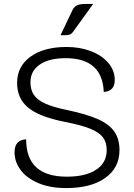

<svg xmlns="http://www.w3.org/2000/svg" viewBox="-20 -948 680 977"><path d="M54 -173Q54 -236 113 -239Q113 -49 320 -49Q416 -49 469.5 -84.5Q523 -120 523 -184Q523 -224 503.5 -249.5Q484 -275 438 -293.5Q392 -312 309 -328Q179 -354 123 -400.5Q67 -447 67 -526Q67 -610 135 -659.5Q203 -709 319 -709Q387 -709 443 -687.5Q499 -666 531.5 -627.5Q564 -589 564 -541Q564 -484 508 -480Q501 -652 314 -652Q230 -652 182.5 -619.5Q135 -587 135 -530Q135 -491 152 -465.5Q169 -440 209 -421.5Q249 -403 322 -388Q422 -367 479.5 -341Q537 -315 562.5 -277.5Q588 -240 588 -184Q588 -94 515.5 -42.5Q443 9 317 9Q234 9 174.5 -16.5Q115 -42 84.5 -83.5Q54 -125 54 -173ZM351 -901Q358 -914 372.5 -921Q387 -928 416 -928H454L351 -785Q343 -774 331.5 -771Q320 -768 288 -769Z"/></svg>

Font: K2D ExtraLight
Style: Regular
Weight: 275
Designer: Katatrad Aksorn Co.,Ltd.
Foundry: Cadson Demak Co.,Ltd.
Version: Version 1.000; ttfautohint (v1.6)